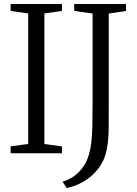

<svg xmlns="http://www.w3.org/2000/svg" viewBox="-20 -763 681 956"><path d="M120.5 -46V-696L33 -708.5V-743H288.5V-708.5L201 -696V-46L288.5 -34V0H33V-34.5ZM291.5 141.5Q321 133.5 347 115.2Q373 97 392.5 70.2Q412 43.5 422 9Q430.5 -19.5 434.5 -51.5Q438.5 -83.5 439.8 -131Q441 -178.5 441 -253V-695.5L349.5 -708.5V-743H607.5V-708.5L521.5 -695.5V-262.5Q521.5 -189.5 521.2 -128.2Q521 -67 512 -20.5Q501 35.5 470 75.8Q439 116 397 140.5Q355 165 312 173Z"/></svg>

Font: Merriweather 60pt Light
Style: Regular
Weight: 300
Version: Version 2.100